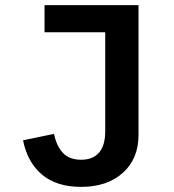

<svg xmlns="http://www.w3.org/2000/svg" viewBox="-20 -718 680 750"><path d="M521 -698V-190Q521 -98 460 -43Q399 12 297 12Q201 12 144 -36Q87 -84 70 -170L191 -195Q201 -147 226 -120.5Q251 -94 297 -94Q343 -94 367 -122Q391 -150 391 -205V-592H154V-698Z"/></svg>

Font: Writer SemiBold
Style: Regular
Weight: 600
Monospace: yes
Designer: Mike Abbink, Paul van der Laan, Pieter van Rosmalen
Foundry: Bold Monday
Version: Version 2.001 2020